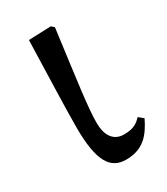

<svg xmlns="http://www.w3.org/2000/svg" viewBox="-130 -534 524 604"><g transform="rotate(-30 132.0 -232.0)"><path d="M149 9C212 9 240 -26 264 -75L247 -89C234 -76 221 -63 183 -63C141 -63 126 -98 126 -137C126 -193 139 -280 163 -464L153 -473L72 -470C69 -360 64 -226 64 -157C64 -33 93 9 149 9Z"/></g></svg>

Font: STIX Two Text
Style: Regular
Weight: 400
Designer: Ross Mills, John Hudson & Paul Hanslow, Tiro Typeworks Ltd; with prior portions MicroPress Inc., and Coen Hoffman.
Foundry: Tiro Typeworks Ltd
Version: Version 2.13 b171